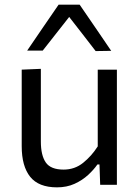

<svg xmlns="http://www.w3.org/2000/svg" viewBox="-20 -796 598 827"><path d="M225.5 11Q146.5 11 110 -34.5Q73.5 -80 73.5 -166.5V-496L156 -499.5V-186Q156 -127 177.2 -96.2Q198.5 -65.5 254 -65.5Q302 -65.5 338.2 -94.8Q374.5 -124 401 -165.5V-496H483.5V0H411.5L408.5 -87.5H399.5Q384 -65 359.2 -42.2Q334.5 -19.5 301 -4.2Q267.5 11 225.5 11ZM392 -576Q363.5 -613 335.2 -649.5Q307 -686 278 -723Q249 -686 221 -650.5Q193 -614.5 164 -578H97Q130.5 -627 164.5 -677Q198.5 -726.5 232.5 -776H323Q357 -726.5 391 -676.8Q425 -627 459 -577Z"/></svg>

Font: Heraclito
Style: Regular
Weight: 400
Designer: Kostas Bartsokas (font) & Cristiano Sobral (main changes)
Foundry: Kostas Bartsokas (font) & Cristiano Sobral (main changes)
Version: Version 1.00;July 8, 2020;FontCreator 13.0.0.2655 64-bit